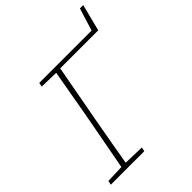

<svg xmlns="http://www.w3.org/2000/svg" viewBox="-225 -933 1059 1059"><g transform="rotate(-45 304.5 -404.0)"><path d="M259 -651 261 -676H552L536 -657L583 -808H609L569 -651ZM16 0 21 -24 138 -28H149L282 -24L277 0ZM121 0 189 -364Q203 -442 216.5 -520Q230 -598 244 -676H277L210 -313Q196 -235 182 -156.5Q168 -78 155 0ZM129 -652 134 -676H259L257 -649H249Z"/></g></svg>

Font: Source Serif 4 ExtraLight
Style: Italic
Weight: 250
Italic angle: -12°
Designer: Frank Grießhammer
Foundry: Adobe Systems Incorporated
Version: Version 4.004;hotconv 1.0.116;makeotfexe 2.5.65601